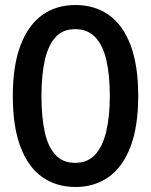

<svg xmlns="http://www.w3.org/2000/svg" viewBox="-20 -729 600 764"><path d="M281 15Q204 15 148 -24.5Q92 -64 61.5 -144.5Q31 -225 31 -347Q31 -469 62 -549.5Q93 -630 148.5 -669.5Q204 -709 280 -709Q357 -709 413 -669.5Q469 -630 499.5 -549.5Q530 -469 530 -347Q530 -225 499 -144.5Q468 -64 412 -24.5Q356 15 281 15ZM279 -81Q329 -81 359 -114Q389 -147 403 -207Q417 -267 417 -347Q417 -429 403.5 -488.5Q390 -548 359.5 -580.5Q329 -613 279 -613Q229 -613 200 -580Q171 -547 158 -488Q145 -429 145 -347Q145 -266 157.5 -206.5Q170 -147 199.5 -114Q229 -81 279 -81Z"/></svg>

Font: Ubuntu Sans Mono Medium
Style: Regular
Weight: 500
Monospace: yes
Designer: Dalton Maag Ltd
Foundry: Dalton Maag Ltd
Version: Version 1.006